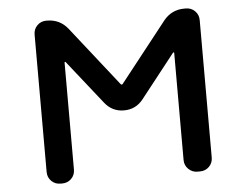

<svg xmlns="http://www.w3.org/2000/svg" viewBox="-52 -819 1104 862"><g transform="rotate(-5 500.0 -388.0)"><path d="M803.7 -20.5Q780.3 -20.5 763.2 -37.1Q746.1 -53.7 746.1 -78.1V-560.5Q746.1 -562.5 744.1 -563Q742.2 -563.5 741.2 -562.5L585.9 -365.2Q552.7 -323.2 499.5 -323.2Q446.3 -323.2 413.1 -365.2L256.8 -562.5Q255.9 -563.5 253.9 -563Q252 -562.5 252 -560.5V-78.1Q252 -53.7 235.4 -37.1Q218.8 -20.5 194.3 -20.5H186.5Q162.1 -20.5 145.5 -37.1Q128.9 -53.7 128.9 -78.1V-697.3Q128.9 -721.7 145.5 -738.3Q162.1 -754.9 186.5 -754.9H189.5Q247.1 -754.9 283.2 -710L494.1 -442.4Q499 -436.5 503.9 -442.4L714.8 -710Q751 -754.9 808.6 -754.9H815.4Q839.8 -754.9 856.4 -738.3Q873 -721.7 873 -697.3V-78.1Q873 -53.7 856.4 -37.1Q839.8 -20.5 815.4 -20.5Z"/></g></svg>

Font: Rounded Mgen+ 1m medium
Style: Regular
Weight: 500
Designer: [Source Han Sans]
Ryoko NISHIZUKA  (kana & ideographs); Paul D. Hunt (Latin, Greek & Cyrillic); Wenlong ZHANG  (bopomofo
Version: Version 1.059.20150602